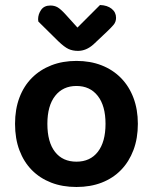

<svg xmlns="http://www.w3.org/2000/svg" viewBox="-20 -731 610 766"><path d="M530 -237Q530 -179 512.5 -132.5Q495 -86 463 -53Q431 -20 386 -2.5Q341 15 285 15Q229 15 184 -2.5Q139 -20 107 -52.5Q75 -85 57.5 -131.5Q40 -178 40 -237Q40 -295 57.5 -341.5Q75 -388 107.5 -420.5Q140 -453 185 -470.5Q230 -488 285 -488Q340 -488 385 -470.5Q430 -453 462.5 -420Q495 -387 512.5 -340.5Q530 -294 530 -237ZM285 -388Q231 -388 200 -348.5Q169 -309 169 -237Q169 -164 199.5 -125Q230 -86 285 -86Q340 -86 370.5 -125.5Q401 -165 401 -237Q401 -309 370 -348.5Q339 -388 285 -388ZM289 -621 379 -711Q408 -710 425.5 -696Q443 -682 443 -660Q443 -644 433.5 -632.5Q424 -621 406 -604L353 -554Q324 -528 291 -528Q270 -528 253.5 -535.5Q237 -543 212 -567L133 -645Q132 -649 132 -654Q132 -674 144 -691.5Q156 -709 181 -709Q197 -709 209.5 -702Q222 -695 242 -673Z"/></svg>

Font: Baloo Da 2 SemiBold
Style: Regular
Weight: 600
Designer: Noopur Datye, Sulekha Rajkumar and Ek Type
Foundry: Ek Type
Version: Version 1.640;hotconv 1.0.111;makeotfexe 2.5.65597; ttfautoh